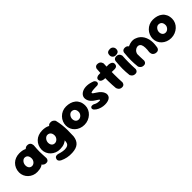

<svg xmlns="http://www.w3.org/2000/svg" viewBox="272 -2074 3677 3677"><g transform="rotate(-45 2110.5 -235.5)"><path d="M290 0Q236 1 189.5 -17.5Q143 -36 107.5 -69.5Q72 -103 52.5 -147.5Q33 -192 33 -242Q34 -300 54.5 -347Q75 -394 110 -428Q145 -462 192 -480Q239 -498 293 -499Q377 -500 432.5 -473.5Q488 -447 516 -391.5Q544 -336 544 -250Q544 -200 530 -155.5Q516 -111 485.5 -76.5Q455 -42 407 -21.5Q359 -1 290 0ZM297 -152Q316 -152 334 -160.5Q352 -169 365.5 -184.5Q379 -200 387 -220Q395 -240 395 -261Q395 -298 383.5 -321.5Q372 -345 352.5 -356.5Q333 -368 307 -368Q288 -368 271 -357.5Q254 -347 241 -330.5Q228 -314 221 -293Q214 -272 214 -250Q214 -222 224 -199.5Q234 -177 253 -164.5Q272 -152 297 -152ZM531 0Q504 0 486.5 -8.5Q469 -17 461 -25.5Q453 -34 453 -34Q446 -107 440.5 -176Q435 -245 435.5 -318Q436 -391 443 -471Q443 -471 451 -479Q459 -487 476.5 -494.5Q494 -502 523 -500Q553 -497 569.5 -482.5Q586 -468 592 -450.5Q598 -433 599 -420Q600 -407 600 -407Q596 -356 593.5 -319Q591 -282 591.5 -246.5Q592 -211 594 -169Q596 -127 599 -65Q599 -65 597.5 -55.5Q596 -46 590 -33Q584 -20 570 -10Q556 0 531 0Z M1019 213Q949 217 887 204Q825 191 771 165Q771 165 761 159.5Q751 154 739 142.5Q727 131 721 115Q715 99 723 77Q730 55 743.5 45.5Q757 36 771.5 35Q786 34 796.5 35Q807 36 807 36Q842 46 867.5 53Q893 60 916.5 63Q940 66 965 67Q1012 65 1038.5 51.5Q1065 38 1075.5 10.5Q1086 -17 1086 -58Q1090 -126 1089.5 -176.5Q1089 -227 1085.5 -270Q1082 -313 1077.5 -357.5Q1073 -402 1067 -456Q1067 -456 1073 -466.5Q1079 -477 1094 -486.5Q1109 -496 1139 -496Q1170 -497 1190.5 -483.5Q1211 -470 1220.5 -457Q1230 -444 1230 -444Q1248 -370 1256 -301Q1264 -232 1264.5 -158.5Q1265 -85 1261 5Q1250 104 1192 156Q1134 208 1019 213ZM908 0Q852 1 805 -17.5Q758 -36 722 -69.5Q686 -103 666 -147.5Q646 -192 646 -242Q647 -300 668 -347Q689 -394 724.5 -428Q760 -462 808 -480Q856 -498 911 -499Q996 -500 1052.5 -473.5Q1109 -447 1138 -391.5Q1167 -336 1167 -250Q1167 -200 1152 -155.5Q1137 -111 1106 -76.5Q1075 -42 1026 -21.5Q977 -1 908 0ZM914 -152Q934 -152 952.5 -160.5Q971 -169 985.5 -184.5Q1000 -200 1008.5 -220Q1017 -240 1017 -261Q1017 -298 1004.5 -321.5Q992 -345 972 -356.5Q952 -368 925 -368Q905 -368 887.5 -357.5Q870 -347 856.5 -330.5Q843 -314 835.5 -293Q828 -272 828 -250Q828 -222 838.5 -199.5Q849 -177 868.5 -164.5Q888 -152 914 -152Z M1564 0Q1508 0 1459.5 -19Q1411 -38 1375.5 -71Q1340 -104 1320.5 -148Q1301 -192 1301 -242Q1301 -292 1320 -338.5Q1339 -385 1374.5 -421.5Q1410 -458 1457.5 -479Q1505 -500 1562 -500Q1619 -500 1668.5 -485Q1718 -470 1756 -439Q1794 -408 1815.5 -361Q1837 -314 1837 -250Q1837 -200 1816 -154.5Q1795 -109 1757.5 -74.5Q1720 -40 1670.5 -20Q1621 0 1564 0ZM1561 -150Q1581 -150 1599 -158.5Q1617 -167 1631 -182Q1645 -197 1653.5 -215.5Q1662 -234 1662 -255Q1662 -291 1650 -314Q1638 -337 1617.5 -348Q1597 -359 1571 -359Q1551 -359 1534 -349Q1517 -339 1504 -323Q1491 -307 1483.5 -287Q1476 -267 1476 -246Q1476 -218 1486.5 -196.5Q1497 -175 1516 -162.5Q1535 -150 1561 -150Z M2063 -122Q2109 -117 2112 -128Q2115 -139 2081 -160Q2066 -170 2047.5 -181.5Q2029 -193 2010 -207.5Q1991 -222 1974 -241Q1957 -260 1944 -284Q1931 -308 1926 -339Q1919 -385 1942 -422Q1965 -459 2013.5 -480.5Q2062 -502 2130.5 -499.5Q2199 -497 2282 -463Q2282 -463 2287.5 -458.5Q2293 -454 2300 -445.5Q2307 -437 2311.5 -425Q2316 -413 2313 -397Q2311 -384 2303 -376.5Q2295 -369 2286 -365.5Q2277 -362 2270 -361Q2263 -360 2263 -360Q2263 -360 2258 -360.5Q2253 -361 2243.5 -360.5Q2234 -360 2221.5 -360Q2209 -360 2194.5 -359Q2180 -358 2164 -357Q2148 -356 2131 -353Q2113 -350 2102.5 -345.5Q2092 -341 2093 -332.5Q2094 -324 2110 -310.5Q2126 -297 2161 -276Q2211 -246 2241.5 -210Q2272 -174 2281.5 -137Q2291 -100 2276 -65Q2265 -38 2233.5 -21Q2202 -4 2159 1.5Q2116 7 2069 0.5Q2022 -6 1977.5 -25.5Q1933 -45 1901 -78Q1901 -78 1896 -84Q1891 -90 1886.5 -100Q1882 -110 1882.5 -122Q1883 -134 1893 -146Q1903 -157 1916 -159.5Q1929 -162 1942 -160Q1955 -158 1963 -155Q1971 -152 1971 -152Q1971 -152 1978 -148Q1985 -144 1998 -138Q2011 -132 2028 -127.5Q2045 -123 2063 -122Z M2582 1Q2553 1 2534.5 -10.5Q2516 -22 2506 -37Q2496 -52 2492 -63.5Q2488 -75 2488 -75Q2484 -118 2481 -169Q2478 -220 2477.5 -274.5Q2477 -329 2478 -384Q2479 -439 2482 -493Q2485 -547 2489 -596Q2489 -596 2491.5 -605Q2494 -614 2502.5 -625.5Q2511 -637 2527 -645Q2543 -653 2570 -650Q2600 -647 2616.5 -635Q2633 -623 2641 -608.5Q2649 -594 2652 -583Q2655 -572 2655 -572Q2653 -533 2651.5 -485Q2650 -437 2649 -384Q2648 -331 2648 -275.5Q2648 -220 2649.5 -166Q2651 -112 2654 -63Q2654 -63 2652 -53.5Q2650 -44 2643.5 -31Q2637 -18 2622.5 -8.5Q2608 1 2582 1ZM2724 -346Q2645 -347 2574.5 -349.5Q2504 -352 2449 -353Q2449 -353 2437 -354.5Q2425 -356 2407.5 -362.5Q2390 -369 2376.5 -382.5Q2363 -396 2360 -420Q2358 -441 2366 -453.5Q2374 -466 2386 -472.5Q2398 -479 2407.5 -482Q2417 -485 2417 -485Q2425 -486 2447 -487Q2469 -488 2500 -488.5Q2531 -489 2567 -489.5Q2603 -490 2639 -490.5Q2675 -491 2707 -491Q2707 -491 2716.5 -490Q2726 -489 2740.5 -485.5Q2755 -482 2769 -473.5Q2783 -465 2792.5 -450.5Q2802 -436 2801 -413Q2800 -386 2788 -371.5Q2776 -357 2761 -352Q2746 -347 2735 -346.5Q2724 -346 2724 -346Z M2935 -1Q2910 -3 2894 -12.5Q2878 -22 2868 -34.5Q2858 -47 2853.5 -56Q2849 -65 2849 -65Q2843 -119 2840.5 -163Q2838 -207 2838 -248Q2838 -289 2841 -335.5Q2844 -382 2849 -442Q2849 -442 2851 -451Q2853 -460 2860.5 -471.5Q2868 -483 2884 -492Q2900 -501 2928 -500Q2957 -499 2974.5 -487Q2992 -475 3000.5 -460Q3009 -445 3011.5 -433.5Q3014 -422 3014 -422Q3011 -374 3009.5 -333Q3008 -292 3008 -251.5Q3008 -211 3009 -165.5Q3010 -120 3013 -64Q3013 -64 3011.5 -54Q3010 -44 3002.5 -31Q2995 -18 2979.5 -8.5Q2964 1 2935 -1ZM2934 -518Q2893 -517 2869 -541.5Q2845 -566 2845 -600Q2845 -648 2869 -666.5Q2893 -685 2933 -685Q2974 -685 2998 -659.5Q3022 -634 3022 -600Q3022 -578 3014.5 -559.5Q3007 -541 2988 -530Q2969 -519 2934 -518Z M3494 -9Q3464 -18 3449.5 -34.5Q3435 -51 3430.5 -69Q3426 -87 3426 -100Q3426 -113 3426 -113Q3435 -170 3433 -224Q3431 -278 3413 -310Q3398 -334 3374 -341.5Q3350 -349 3323.5 -341.5Q3297 -334 3274 -313Q3251 -291 3242 -263Q3233 -235 3231.5 -207Q3230 -179 3228 -159Q3228 -136 3227.5 -122.5Q3227 -109 3227.5 -100.5Q3228 -92 3227 -80Q3227 -80 3226.5 -72.5Q3226 -65 3221.5 -54.5Q3217 -44 3204.5 -36Q3192 -28 3167 -26Q3147 -25 3131 -36.5Q3115 -48 3106 -59Q3097 -70 3097 -70Q3088 -83 3086 -96.5Q3084 -110 3085 -130Q3086 -150 3083 -181Q3078 -221 3077 -247Q3076 -273 3080 -293Q3084 -313 3093 -331.5Q3102 -350 3118 -374Q3140 -402 3173.5 -427Q3207 -452 3246.5 -469Q3286 -486 3328 -491.5Q3370 -497 3408 -486Q3431 -479 3458 -465.5Q3485 -452 3512 -428Q3539 -404 3561 -367.5Q3583 -331 3597 -277Q3608 -229 3608 -183Q3608 -137 3598 -72Q3598 -72 3595 -59Q3592 -46 3582 -31.5Q3572 -17 3551.5 -9Q3531 -1 3494 -9ZM3164 -1Q3139 -3 3123 -12.5Q3107 -22 3097 -34.5Q3087 -47 3082.5 -56Q3078 -65 3078 -65Q3072 -119 3069.5 -163Q3067 -207 3067 -248Q3067 -289 3070 -335.5Q3073 -382 3078 -442Q3078 -442 3080 -451Q3082 -460 3089.5 -471.5Q3097 -483 3113 -492Q3129 -501 3157 -500Q3186 -499 3203.5 -487Q3221 -475 3229.5 -460Q3238 -445 3240.5 -433.5Q3243 -422 3243 -422Q3240 -374 3238.5 -333Q3237 -292 3237 -251.5Q3237 -211 3238 -165.5Q3239 -120 3242 -64Q3242 -64 3240.5 -54Q3239 -44 3231.5 -31Q3224 -18 3208.5 -8.5Q3193 1 3164 -1Z M3916 0Q3860 0 3811.5 -19Q3763 -38 3727.5 -71Q3692 -104 3672.5 -148Q3653 -192 3653 -242Q3653 -292 3672 -338.5Q3691 -385 3726.5 -421.5Q3762 -458 3809.5 -479Q3857 -500 3914 -500Q3971 -500 4020.5 -485Q4070 -470 4108 -439Q4146 -408 4167.5 -361Q4189 -314 4189 -250Q4189 -200 4168 -154.5Q4147 -109 4109.5 -74.5Q4072 -40 4022.5 -20Q3973 0 3916 0ZM3913 -150Q3933 -150 3951 -158.5Q3969 -167 3983 -182Q3997 -197 4005.5 -215.5Q4014 -234 4014 -255Q4014 -291 4002 -314Q3990 -337 3969.5 -348Q3949 -359 3923 -359Q3903 -359 3886 -349Q3869 -339 3856 -323Q3843 -307 3835.5 -287Q3828 -267 3828 -246Q3828 -218 3838.5 -196.5Q3849 -175 3868 -162.5Q3887 -150 3913 -150Z"/></g></svg>

Font: Sour Gummy Black ExtraBold
Style: Regular
Weight: 800
Version: Version 1.000